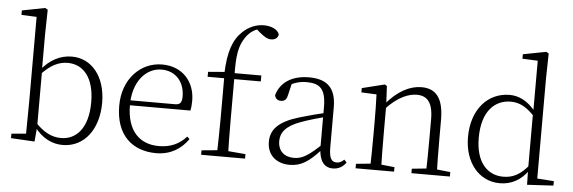

<svg xmlns="http://www.w3.org/2000/svg" viewBox="-51 -977 3456 1158"><g transform="rotate(5 1677.0 -398.5)"><path d="M44 0 187 8 195 -81V-416L194 -426V-637L197 -791L181 -800L42 -773V-746L134 -742V-226C134 -172 133 -90 132 -35L44 -27ZM357 14C486 14 573 -97 573 -260C573 -418 488 -522 367 -522C302 -522 232 -492 177 -417H167L177 -388C242 -462 295 -482 346 -482C440 -482 507 -406 507 -258C507 -94 431 -27 344 -27C287 -27 237 -52 181 -113L170 -85H181C233 -12 298 14 357 14Z M923 14C1009 14 1073 -25 1117 -88L1102 -102C1059 -54 1006 -30 936 -30C822 -30 741 -102 741 -263C741 -401 817 -491 913 -491C1002 -491 1053 -425 1053 -341C1053 -306 1044 -290 1012 -290H707V-260H1107C1111 -275 1113 -296 1113 -320C1113 -435 1037 -522 914 -522C785 -522 677 -416 677 -252C677 -73 780 14 923 14Z M1195 0H1461V-27L1334 -38H1312L1195 -27ZM1289 0H1357C1355 -75 1354 -151 1354 -226V-485C1350 -619 1363 -675 1395 -723C1418 -760 1456 -786 1496 -789V-798H1457V-789L1485 -765C1513 -742 1532 -730 1555 -730C1580 -730 1597 -745 1598 -764C1589 -793 1550 -811 1505 -811C1460 -811 1415 -794 1377 -758C1322 -706 1297 -632 1292 -504V-500L1316 -512L1193 -502V-472H1293V-226C1293 -151 1291 -75 1289 0ZM1324 -472H1515V-508H1324Z M1731 14C1803 14 1849 -20 1913 -89H1932L1926 -134C1845 -55 1804 -30 1755 -30C1696 -30 1657 -62 1657 -125C1657 -175 1688 -217 1777 -249C1826 -267 1884 -283 1937 -297V-321C1883 -309 1822 -293 1765 -276C1641 -239 1595 -188 1595 -114C1595 -31 1654 14 1731 14ZM1993 13C2025 13 2053 -1 2073 -30L2058 -46C2042 -31 2030 -25 2013 -25C1983 -25 1967 -44 1967 -113V-354C1967 -473 1912 -522 1803 -522C1701 -522 1630 -476 1608 -397C1612 -377 1625 -366 1645 -366C1666 -366 1679 -375 1685 -402L1704 -482L1668 -454C1711 -481 1750 -492 1790 -492C1870 -492 1908 -463 1908 -350V-102C1911 -30 1937 13 1993 13Z M2130 0H2363V-27L2260 -38H2240L2130 -27ZM2217 0H2284C2282 -48 2281 -159 2281 -226V-393L2275 -511L2262 -519L2125 -485V-459L2217 -455C2219 -405 2220 -350 2220 -281V-226C2220 -159 2219 -48 2217 0ZM2468 0H2701V-27L2598 -38H2577L2468 -27ZM2555 0H2621C2619 -48 2618 -157 2618 -226V-335C2618 -471 2569 -522 2484 -522C2415 -522 2340 -485 2268 -398H2260L2270 -368C2347 -452 2413 -474 2460 -474C2521 -474 2558 -438 2558 -334V-226C2558 -157 2557 -48 2555 0Z M3004 14C3072 14 3132 -16 3178 -83H3187L3177 -114C3126 -51 3081 -27 3021 -27C2926 -27 2854 -99 2854 -248C2854 -411 2933 -482 3028 -482C3082 -482 3126 -458 3178 -401L3189 -431H3179C3129 -497 3072 -522 3018 -522C2888 -522 2789 -417 2789 -247C2789 -94 2877 14 3004 14ZM3169 9 3328 0V-27L3227 -34V-641L3230 -791L3215 -800L3075 -773V-746L3168 -742V-429L3167 -420V-92Z"/></g></svg>

Font: Source Han Serif TW VF
Style: Regular
Weight: 250
Designer: Ryoko NISHIZUKA 西塚涼子 (kana & ideographs); Frank Grießhammer (Latin, Greek & Cyrillic); Wenlong ZHANG 张文龙 (bopomofo); San
Foundry: Adobe
Version: Version 2.002;hotconv 1.1.0;makeotfexe 2.6.0